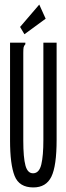

<svg xmlns="http://www.w3.org/2000/svg" viewBox="-20 -810 290 841"><path d="M126 11Q64 11 44 -39.5Q24 -90 24 -195V-623H91V-616Q85 -610 83.5 -603Q82 -596 82 -579V-194Q82 -120 91.5 -85Q101 -50 126 -51Q152 -52 161 -90Q170 -128 170 -197V-623H228V-198Q228 -83 205 -36Q182 11 126 11ZM87 -660 68 -692 152 -790 180 -728Z"/></svg>

Font: Inconsolata UltraCondensed Medium
Style: Regular
Weight: 500
Width: 1
Monospace: yes
Designer: Raph Levien, Cyreal, Brenton Simpson
Foundry: Raph Levien, Cyreal, Google
Version: Version 3.001; ttfautohint (v1.8.2.53-6de2)